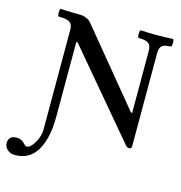

<svg xmlns="http://www.w3.org/2000/svg" viewBox="-196 -779 1048 1110"><g transform="rotate(15 327.5 -223.5)"><path d="M-8 219Q-34 219 -52.5 203Q-71 187 -71 163Q-71 143 -59 131Q-47 119 -23 119Q-10 119 3.5 124Q17 129 25 140Q30 145 35.5 149.5Q41 154 46 154Q56 154 66 146Q76 138 86 122Q101 100 108 77.5Q115 55 115 32V-564Q115 -596 97 -608Q79 -620 31 -620Q27 -620 25.5 -631.5Q24 -643 25.5 -654.5Q27 -666 31 -666Q49 -665 67.5 -664Q86 -663 104 -663Q122 -663 144 -662.5Q166 -662 173 -659Q182 -656 193 -651Q204 -646 214 -634L578 -192H585V-562Q585 -595 569 -607.5Q553 -620 510 -620Q505 -620 503.5 -631.5Q502 -643 504 -654.5Q506 -666 510 -666Q558 -663 606 -663Q653 -663 701 -666Q706 -666 707.5 -654.5Q709 -643 707.5 -631.5Q706 -620 701 -620Q664 -620 649.5 -607.5Q635 -595 635 -562V-6Q635 10 620 10Q613 10 607.5 6.5Q602 3 595 -6L175 -504H167V-65Q167 21 152.5 73Q138 125 118 154Q96 187 64 203Q32 219 -8 219Z"/></g></svg>

Font: Junicode VF
Style: Regular
Weight: 400
Designer: Peter S. Baker
Version: Version 2.213